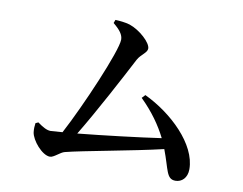

<svg xmlns="http://www.w3.org/2000/svg" viewBox="-77 -820 1153 912"><g transform="rotate(10 500.0 -363.5)"><path d="M120 -166C118 -150 117 -139 119 -122C124 -84 177 -21 215 -21C234 -21 260 -50 281 -55C362 -76 601 -117 744 -151C780 -57 777 -12 822 -12C852 -12 878 -35 878 -77C878 -198 744 -325 611 -388L596 -372C654 -315 694 -258 723 -200C621 -185 445 -164 324 -152C398 -274 493 -454 541 -546C556 -574 586 -587 586 -608C586 -636 530 -688 479 -705C455 -712 430 -714 409 -715L403 -699C436 -672 452 -651 452 -627C452 -573 328 -285 254 -146L197 -142C179 -142 159 -153 133 -172Z"/></g></svg>

Font: Noto Serif CJK KR SemiBold
Style: Regular
Weight: 600
Designer: Ryoko NISHIZUKA 西塚涼子 (kana & ideographs); Frank Grießhammer (Latin, Greek & Cyrillic); Wenlong ZHANG 张文龙 (bopomofo); San
Foundry: Adobe
Version: Version 2.001;hotconv 1.1.0;makeotfexe 2.6.0